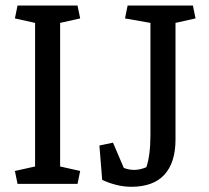

<svg xmlns="http://www.w3.org/2000/svg" viewBox="-20 -681 773 711"><path d="M109.9 -596.2 35.2 -612.8 44.9 -660.6H267.1L276.9 -612.8L202.6 -596.2V-64.5L276.9 -47.9L267.1 0H44.9L35.2 -47.9L109.9 -64.5ZM629.9 -164.1Q629.9 -79.1 588.9 -34.2Q547.9 10.7 466.3 10.7Q437 10.7 407.7 2.9Q378.4 -4.9 358.4 -15.1L348.1 -142.1L398.4 -152.8L438.5 -59.1Q448.7 -55.2 458.5 -53.5Q468.3 -51.8 476.6 -51.8Q488.3 -51.8 500.5 -54.7Q512.7 -57.6 522 -62Q528.8 -80.6 533 -111.6Q537.1 -142.6 537.1 -180.2V-596.2L442.9 -612.8L452.6 -660.6H694.3L704.1 -612.8L629.9 -596.2Z"/></svg>

Font: Noticia Text
Style: Regular
Weight: 400
Designer: JM Sole
Foundry: JM Sole
Version: Version 1.003